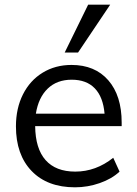

<svg xmlns="http://www.w3.org/2000/svg" viewBox="-20 -792 584 819"><path d="M499 -254H130Q131 -158 174.5 -109Q218 -60 301 -60Q389 -60 463 -119L490 -60Q457 -29 405.5 -11Q354 7 300 7Q182 7 115 -62.5Q48 -132 48 -253Q48 -330 78 -389.5Q108 -449 162 -482Q216 -515 285 -515Q385 -515 442 -449.5Q499 -384 499 -269ZM133 -307H426Q420 -378 384.5 -415Q349 -452 286 -452Q223 -452 183.5 -414Q144 -376 133 -307ZM313 -568H256L356 -772H450Z"/></svg>

Font: Muli-Regular
Style: Regular
Weight: 400
Version: Version 2.000